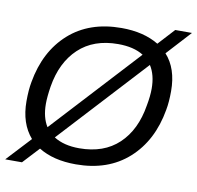

<svg xmlns="http://www.w3.org/2000/svg" viewBox="-85 -823 982 959"><g transform="rotate(10 406.0 -343.0)"><path d="M2.9 48.8 117.2 -74.2Q57.1 -143.1 57.1 -255.9Q57.1 -313 64.9 -354Q92.8 -513.7 196 -606Q299.3 -698.2 461.9 -698.2Q574.7 -698.2 650.9 -651.9L727.1 -734.9H812L699.2 -611.8Q759.8 -545.4 759.8 -430.2Q759.8 -375 752 -334Q724.1 -173.8 620.4 -80.8Q516.6 12.2 354 12.2Q239.7 12.2 165 -34.2L87.9 48.8ZM154.8 -259.8Q154.8 -190.9 183.1 -146L587.9 -585Q538.6 -616.2 459 -616.2Q335 -616.2 259.3 -544.9Q183.6 -473.6 163.1 -348.1Q154.8 -295.4 154.8 -259.8ZM356.9 -69.8Q481.4 -69.8 556.9 -141.1Q632.3 -212.4 652.8 -338.9Q662.1 -387.7 662.1 -425.8Q662.1 -495.1 632.8 -541L228 -102.1Q278.8 -69.8 356.9 -69.8Z"/></g></svg>

Font: Archivo
Style: Italic
Weight: 400
Italic angle: -10°
Designer: Hector Gatti
Foundry: Omnibus-Type
Version: Version 2.001